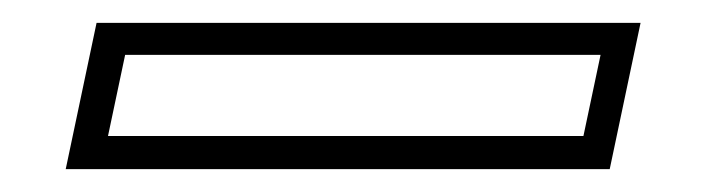

<svg xmlns="http://www.w3.org/2000/svg" viewBox="-20 -20 618 168"><path d="M37.5 128 64.5 0H540.5L513.5 128ZM74.5 99H490.5L505.5 28H89.5Z"/></svg>

Font: Tourney Expanded Light
Style: Italic
Weight: 300
Width: 7
Italic angle: -12°
Designer: Tyler Finck
Foundry: Etcetera Type Co
Version: Version 1.010; ttfautohint (v1.8.3)